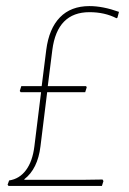

<svg xmlns="http://www.w3.org/2000/svg" viewBox="-20 -611 424 631"><path d="M371 -572 366 -553 363 -551Q324 -571 274 -571Q168 -571 152 -447L137 -328H263L265 -324L260 -308H135L113 -130Q104 -56 60 -22V-20H248L317 -21L320 -16L315 0H8L5 -4L10 -18Q44 -23 65.5 -52Q87 -81 93 -130L115 -308H48L45 -312L50 -328H117L132 -447Q141 -517 177 -554Q213 -591 274 -591Q318 -591 371 -572Z"/></svg>

Font: Luna Sans Thin
Style: Italic
Weight: 250
Italic angle: -7°
Designer: Juan Pablo del Peral
Foundry: Huerta Tipografica
Version: Version 2.001; ttfautohint (v1.5)